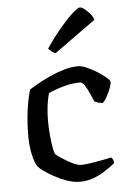

<svg xmlns="http://www.w3.org/2000/svg" viewBox="-54 -793 557 833"><g transform="rotate(-5 225.0 -376.5)"><path d="M260.5 0Q233.5 0 204.6 -10Q175.7 -20.1 149.9 -34.4Q124 -48.7 106.1 -61.8Q88.2 -74.8 83.2 -81.8Q70.3 -98.3 62.2 -137Q54 -175.7 54 -219.6Q54 -260.8 57.7 -298.4Q61.3 -336 67.3 -366.8Q73.3 -397.5 79.5 -417.2Q93.4 -426.6 117.6 -440.2Q141.9 -453.7 171.9 -467.5Q202 -481.4 234.2 -490.7Q266.4 -500 296 -500Q310.8 -500 332.4 -490.6Q354 -481.1 375.7 -467.8Q397.4 -454.5 412.6 -441.8Q427.9 -429.2 430 -422.5Q431.1 -412.4 424.2 -393.7Q417.3 -375 407.6 -357.6Q397.9 -340.2 389.3 -332Q379.5 -332 369.8 -335Q360.1 -338 352.8 -341.7Q347 -355.9 337.8 -376.4Q328.6 -397 318.5 -413Q308.3 -429 297.9 -429Q268.4 -429 240.5 -422.3Q212.7 -415.5 191.6 -407.7Q170.5 -399.9 160 -394.6Q156.8 -384.6 153 -365.4Q149.3 -346.2 147.2 -322.7Q145.1 -299.2 145.1 -276.1Q145.1 -244.5 148 -212.8Q150.9 -181.2 155 -158.4Q159.1 -135.6 163.5 -129Q166.9 -124.9 179.7 -116Q192.5 -107.2 209.6 -96.9Q226.6 -86.6 243.5 -79.5Q260.3 -72.3 271.8 -72.3Q288 -72.3 315.9 -76.5Q343.9 -80.8 369.4 -85.9Q395 -91 404.2 -93.2Q407.7 -90.5 411.3 -83.6Q415 -76.8 415.2 -67.6Q396.3 -52.4 372.3 -36.8Q348.4 -21.2 320.4 -10.6Q292.5 0 260.5 0ZM203.5 -564.8Q194 -568.5 185.6 -575.2Q177.3 -581.9 173 -587.4Q206.2 -636.5 237.7 -673.6Q269.1 -710.7 292.9 -732Q316.7 -753.3 325.5 -753.3Q333.3 -753.3 345.4 -744.1Q357.5 -734.9 368.7 -721.4Q379.9 -708 383.6 -694.4Z"/></g></svg>

Font: Texturina Medium
Style: Regular
Weight: 500
Designer: Guillermo Torres Carreño
Foundry: Omnibus-Type
Version: Version 1.003